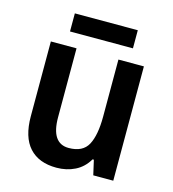

<svg xmlns="http://www.w3.org/2000/svg" viewBox="-106 -784 793 881"><g transform="rotate(15 290.5 -343.0)"><path d="M510 -543V0H415L399 -70H393Q369 -29 329.5 -9.5Q290 10 242 10Q158 10 113 -39.5Q68 -89 68 -188V-543H190V-216Q190 -92 273 -92Q340 -92 364.5 -138Q389 -184 389 -272V-543ZM440 -696V-610H141V-696Z"/></g></svg>

Font: Noto Sans Lao SemiCondensed SemiBold
Style: Regular
Weight: 600
Width: 4
Designer: Monotype Design Team
Foundry: Monotype Imaging Inc.
Version: Version 2.003; ttfautohint (v1.8.4.7-5d5b)